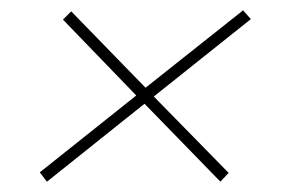

<svg xmlns="http://www.w3.org/2000/svg" viewBox="-20 -474 566 372"><path d="M278 -287 423 -139 407 -122 260 -273 71 -122 57 -140 244 -289 102 -436 118 -452 262 -304 451 -454 466 -437Z"/></svg>

Font: Exo 2.0 Thin
Style: Italic
Weight: 250
Italic angle: -8°
Designer: Natanael Gama
Version: Version 1.001;PS 001.001;hotconv 1.0.70;makeotf.lib2.5.58329